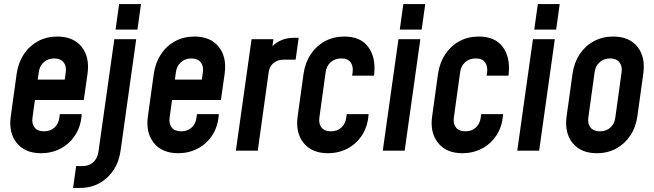

<svg xmlns="http://www.w3.org/2000/svg" viewBox="-20 -740 3212 943"><path d="M181.5 12.5Q103 12.5 62.2 -37.8Q21.5 -88 33 -169.5L62 -378.5Q70 -433 97.2 -474Q124.5 -515 166.8 -537.8Q209 -560.5 261.5 -560.5Q340 -560.5 380.5 -510.5Q421 -460.5 410 -378.5L391.5 -249H136L150 -349H298L303 -386Q307 -416 292 -434.5Q277 -453 246 -453Q216 -453 195.2 -434.5Q174.5 -416 170.5 -386L139.5 -162Q135.5 -132 150.2 -113.5Q165 -95 196 -95Q228 -95 248 -114Q268 -133 271.5 -162L274 -179.5H381.5L380.5 -169.5Q375 -114 347.2 -73Q319.5 -32 276.5 -9.8Q233.5 12.5 181.5 12.5Z M339 183 354 75.5H387.5Q417.5 75.5 438.2 56.5Q459 37.5 463.5 5.5L541.5 -547.5H649L572.5 -2Q565 54 537.5 95.5Q510 137 467.8 160Q425.5 183 373 183ZM547.5 -594.5 565 -720H672.5L655 -594.5Z M855 12.5Q776.5 12.5 735.8 -37.8Q695 -88 706.5 -169.5L735.5 -378.5Q743.5 -433 770.8 -474Q798 -515 840.2 -537.8Q882.5 -560.5 935 -560.5Q1013.5 -560.5 1054 -510.5Q1094.5 -460.5 1083.5 -378.5L1065 -249H809.5L823.5 -349H971.5L976.5 -386Q980.5 -416 965.5 -434.5Q950.5 -453 919.5 -453Q889.5 -453 868.8 -434.5Q848 -416 844 -386L813 -162Q809 -132 823.8 -113.5Q838.5 -95 869.5 -95Q901.5 -95 921.5 -114Q941.5 -133 945 -162L947.5 -179.5H1055L1054 -169.5Q1048.5 -114 1020.8 -73Q993 -32 950 -9.8Q907 12.5 855 12.5Z M1138.5 0 1215.5 -547.5H1323L1310.5 -461.5L1294.5 -484.5Q1317 -519.5 1349.8 -537Q1382.5 -554.5 1422.5 -554.5H1447L1432 -447H1373.5Q1344 -447 1323.8 -430.8Q1303.5 -414.5 1299.5 -384.5L1246 0Z M1790.5 -179.5 1789.5 -169.5Q1784 -114 1756.2 -73Q1728.5 -32 1685.5 -9.8Q1642.5 12.5 1590.5 12.5Q1512 12.5 1471.2 -37.8Q1430.5 -88 1442 -169.5L1471 -378.5Q1479 -432.5 1506.2 -473.5Q1533.5 -514.5 1575.8 -537.5Q1618 -560.5 1671 -560.5Q1750.5 -560.5 1788.2 -510Q1826 -459.5 1818 -378.5L1817 -368.5H1709.5L1712 -386Q1715.5 -414.5 1702 -433.8Q1688.5 -453 1655.5 -453Q1625 -453 1604.2 -434.5Q1583.5 -416 1579.5 -386L1548.5 -162Q1544.5 -132 1559.2 -113.5Q1574 -95 1605 -95Q1637 -95 1657 -114Q1677 -133 1680.5 -162L1683 -179.5Z M1860 0 1937 -547.5H2044.5L1967.5 0ZM1943.5 -594.5 1961 -720H2068.5L2051 -594.5Z M2451 -179.5 2450 -169.5Q2444.5 -114 2416.8 -73Q2389 -32 2346 -9.8Q2303 12.5 2251 12.5Q2172.5 12.5 2131.8 -37.8Q2091 -88 2102.5 -169.5L2131.5 -378.5Q2139.5 -432.5 2166.8 -473.5Q2194 -514.5 2236.2 -537.5Q2278.5 -560.5 2331.5 -560.5Q2411 -560.5 2448.8 -510Q2486.5 -459.5 2478.5 -378.5L2477.5 -368.5H2370L2372.5 -386Q2376 -414.5 2362.5 -433.8Q2349 -453 2316 -453Q2285.5 -453 2264.8 -434.5Q2244 -416 2240 -386L2209 -162Q2205 -132 2219.8 -113.5Q2234.5 -95 2265.5 -95Q2297.5 -95 2317.5 -114Q2337.5 -133 2341 -162L2343.5 -179.5Z M2520.5 0 2597.5 -547.5H2705L2628 0ZM2604 -594.5 2621.5 -720H2729L2711.5 -594.5Z M2911.5 12.5Q2833 12.5 2792.2 -37.8Q2751.5 -88 2763 -169.5L2792 -378.5Q2800 -433 2827.2 -474Q2854.5 -515 2897 -537.8Q2939.5 -560.5 2992 -560.5Q3070.5 -560.5 3110.8 -510.2Q3151 -460 3139.5 -378.5L3110.5 -169.5Q3103 -115 3075.5 -74Q3048 -33 3006 -10.2Q2964 12.5 2911.5 12.5ZM2926.5 -95Q2957.5 -95 2977.8 -113.5Q2998 -132 3002 -162L3033 -386Q3037 -416 3022 -434.5Q3007 -453 2976 -453Q2946 -453 2925.2 -434.5Q2904.5 -416 2900.5 -386L2869.5 -162Q2865.5 -132 2880.5 -113.5Q2895.5 -95 2926.5 -95Z"/></svg>

Font: Mohave SemiBold
Style: Italic
Weight: 600
Italic angle: -8°
Designer: Gumpita Rahayu
Foundry: Tokotype
Version: Version 2.003